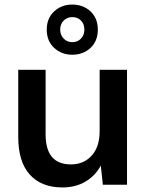

<svg xmlns="http://www.w3.org/2000/svg" viewBox="-20 -810 644 842"><path d="M254 12Q161 12 110.5 -44.5Q60 -101 60 -209V-504H180V-221Q180 -89 291 -89Q347 -89 382 -127.5Q417 -166 417 -235V-504H537V0H431L422 -84Q398 -39 354.5 -13.5Q311 12 254 12ZM297 -570Q250 -570 217.5 -600Q185 -630 185 -680Q185 -730 217.5 -760Q250 -790 297 -790Q345 -790 377 -760Q409 -730 409 -680Q409 -630 377 -600Q345 -570 297 -570ZM297 -625Q320 -625 335 -640.5Q350 -656 350 -680Q350 -705 335 -720Q320 -735 297 -735Q275 -735 259.5 -720Q244 -705 244 -680Q244 -656 259.5 -640.5Q275 -625 297 -625Z"/></svg>

Font: AWOL-DM SemiBold
Style: Regular
Weight: 600
Designer: Colophon Foundry, Jonny Pinhorn, Mikhail Sharanda
Foundry: Colophon Foundry
Version: Version 1.000;Glyphs 3.2.3 (3260)